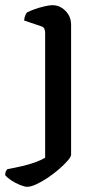

<svg xmlns="http://www.w3.org/2000/svg" viewBox="-72 -520 384 740"><path d="M33 200Q23 200 5.5 193Q-12 186 -28 175.5Q-44 165 -52 155Q-52 145 -49 139.5Q-46 134 -44 132Q-16 127 12 120.5Q40 114 63.5 105.5Q87 97 102 88V-394Q102 -402 99 -409Q96 -416 86 -419L21 -441Q22 -454 26 -462Q30 -470 32 -472Q43 -478 61.5 -484.5Q80 -491 99 -495.5Q118 -500 130 -500Q159 -500 180.5 -478Q202 -456 202 -425V76Q202 84 189 99Q176 114 156 131.5Q136 149 113 164.5Q90 180 68.5 190Q47 200 33 200Z"/></svg>

Font: Texturina Medium 12pt Medium
Style: Regular
Weight: 500
Version: Version 1.002